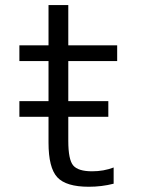

<svg xmlns="http://www.w3.org/2000/svg" viewBox="-20 -710 552 740"><path d="M54.7 -259.8V-320.3H167V-474.6H54.7V-535.2H167V-690.4H243.2V-535.2H431.6V-474.6H243.2V-320.3H397.5V-259.8H243.2V-167Q243.2 -94.7 262.2 -72.3Q281.2 -49.8 335 -49.8Q379.9 -49.8 418 -64.5V-2Q372.1 9.8 322.3 9.8Q234.4 9.8 200.7 -26.9Q167 -63.5 167 -160.2V-259.8Z"/></svg>

Font: Mgen+ 1c regular
Style: Regular
Weight: 400
Designer: [Source Han Sans]
Ryoko NISHIZUKA  (kana & ideographs); Paul D. Hunt (Latin, Greek & Cyrillic); Wenlong ZHANG  (bopomofo
Version: Version 1.059.20150602